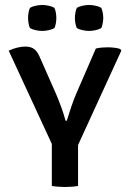

<svg xmlns="http://www.w3.org/2000/svg" viewBox="-20 -738 515 762"><path d="M185.7 -208.1H289.8V0Q277.4 2.2 264 3.1Q250.6 4.1 238.2 4.1Q227.4 4.1 212.4 3.1Q197.5 2.2 185.7 0ZM360.4 -545.4Q372.3 -548.4 384.9 -549.3Q397.5 -550.2 407.7 -550.2Q421.2 -550.2 434.2 -548.6Q447.2 -547 457.2 -543.6L461.6 -537.2L281.2 -143.7H196.4L14.5 -537Q30.5 -544.4 47.7 -548.8Q64.9 -553.2 80.6 -553.2Q102 -553.2 115.4 -543.4Q128.7 -533.5 138 -511.1L202.7 -364.5Q214.6 -336.2 224.3 -309.6Q233.9 -282.9 240.1 -258.8H245Q253.2 -285.2 262.5 -313.2Q271.8 -341.3 285.2 -372.4ZM91.4 -666.7Q91.4 -676.1 93.2 -687.2Q95 -698.3 98.8 -706.8Q107.6 -712.2 121.5 -715.2Q135.5 -718.3 147.5 -718.3Q159.2 -718.3 173.4 -715.2Q187.6 -712.2 196.1 -706.8Q199.9 -698.3 201.8 -687.2Q203.6 -676.1 203.6 -666.7Q203.6 -657.4 201.8 -646.2Q199.9 -635 196.1 -626.7Q187.6 -621.3 173.4 -618.3Q159.2 -615.2 147.5 -615.2Q135.5 -615.2 121.5 -618.3Q107.6 -621.3 98.8 -626.7Q95 -635 93.2 -646.2Q91.4 -657.4 91.4 -666.7ZM277.3 -666.7Q277.3 -676.1 279.1 -687.2Q281 -698.3 284.8 -706.8Q293.3 -712.2 307.5 -715.2Q321.7 -718.3 333.4 -718.3Q345.4 -718.3 359.5 -715.2Q373.6 -712.2 382.1 -706.8Q385.8 -698.3 387.8 -687.2Q389.8 -676.1 389.8 -666.7Q389.8 -657.4 387.8 -646.2Q385.8 -635 382.1 -626.7Q373.6 -621.3 359.5 -618.3Q345.4 -615.2 333.4 -615.2Q321.7 -615.2 307.5 -618.3Q293.3 -621.3 284.8 -626.7Q281 -635 279.1 -646.2Q277.3 -657.4 277.3 -666.7Z"/></svg>

Font: Signika SC
Style: Regular
Weight: 300
Designer: Anna Giedryś
Foundry: Anna Giedryś
Version: Version 2.000